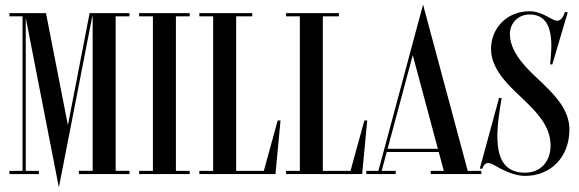

<svg xmlns="http://www.w3.org/2000/svg" viewBox="-20 -757 2516 835"><path d="M543 -686V-700H369.7L275.3 -212.7L180 -700H21V-686H78V-14H21V0H149V-14H92V-679.5L236 58L247.9 -3.1H248L381.3 -686.1H383V-14.1H323V-0.1H543V-14.1H483V-686.1Z M805 -700H585V-686H645V-14H585V0H805V-14H745V-686H805Z M1127.4 -14H1007V-686H1077V-700H847V-686H907V-14H847V0H1178L1200 -233H1187.6Z M1504.4 -14H1384V-686H1454V-700H1224V-686H1284V-14H1224V0H1555L1577 -233H1564.6Z M1819.9 -737 1767.9 -544V-543.7L1625.6 -14H1572.9V0H1700.9V-14H1639.9L1661.9 -96H1888.1L1910.1 -14H1853.4V0H2073.4V-14H2014.1ZM1775.1 -517 1884.3 -110H1665.7Z M2263.4 8C2374.4 8 2456.4 -73 2456.4 -194C2456.4 -281 2390.4 -344 2345.4 -389C2300.4 -434 2197.4 -514 2197.4 -609.5C2197.4 -654.9 2232.2 -694 2283.4 -694C2370.9 -694 2384.4 -609 2375.4 -510L2372.4 -477H2382L2449 -703L2437.4 -705C2427.4 -679 2418.4 -667 2402.4 -667C2379.4 -667 2340.4 -708 2283.4 -708C2184.4 -708 2115.4 -635 2115.4 -543C2115.4 -443 2218.4 -363 2263.4 -318C2308.4 -273 2374.4 -211.5 2374.4 -124.5C2374.4 -53.2 2330.2 -6 2263.4 -6C2125 -6 2129.5 -153.5 2161.9 -330L2150.5 -331.5L2066.5 -23.5H2077.9C2081.9 -37.5 2089.9 -47.5 2102.9 -48C2115.4 -48.5 2130.9 -37 2156.9 -23.5C2185.9 -8.5 2226.4 8 2263.4 8Z"/></svg>

Font: Picaflor 36 pt
Style: Regular
Weight: 400
Designer: Ariel Martín Pérez
Foundry: Tunera Type Foundry
Version: Version 1.000;hotconv 1.0.109;makeotfexe 2.5.65596